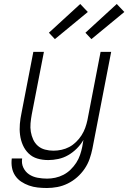

<svg xmlns="http://www.w3.org/2000/svg" viewBox="-20 -930 643 962"><path d="M215 12Q192 12 169 9.5Q146 7 125 -0.5Q104 -8 86 -20Q68 -32 56 -50Q44 -68 40 -90Q36 -112 39 -136H91Q87 -111 97 -90Q107 -69 125.5 -56.5Q144 -44 168 -39.5Q192 -35 216 -35Q236 -35 257 -39.5Q278 -44 297.5 -54Q317 -64 333.5 -80Q350 -96 362 -114.5Q374 -133 381 -153.5Q388 -174 392 -194L398 -229Q385 -206 365 -186Q345 -166 321.5 -152.5Q298 -139 272 -133.5Q246 -128 222 -128Q193 -128 167.5 -135.5Q142 -143 123.5 -161Q105 -179 94.5 -203Q84 -227 80.5 -254Q77 -281 79.5 -309Q82 -337 88 -365L147 -670H200L139 -356Q135 -334 133 -312Q131 -290 134.5 -269.5Q138 -249 146.5 -230.5Q155 -212 170 -199Q185 -186 205.5 -180.5Q226 -175 248 -175Q268 -175 288.5 -179.5Q309 -184 327 -193.5Q345 -203 361 -218.5Q377 -234 388.5 -252Q400 -270 407 -289.5Q414 -309 418 -328L484 -670H537L443 -185Q438 -160 429 -134Q420 -108 404 -84.5Q388 -61 366.5 -42Q345 -23 319.5 -10.5Q294 2 267.5 7Q241 12 215 12ZM438 -734 408 -766 565 -910 603 -870ZM255 -734 225 -766 382 -910 420 -870Z"/></svg>

Font: Lode Dark
Style: Italic
Weight: 400
Italic angle: -11°
Monospace: yes
Designer: Belleve Invis
Foundry: Belleve Invis
Version: Version 29.2.0; ttfautohint (v1.8.3)